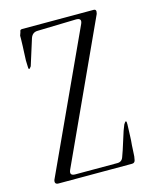

<svg xmlns="http://www.w3.org/2000/svg" viewBox="-110 -831 721 883"><g transform="rotate(-15 250.0 -389.5)"><path d="M431.6 -743.2 429.7 -732.4 126 -71.3Q114.3 -44.9 143.6 -44.9H343.8Q365.2 -44.9 372.1 -65.4L382.8 -95.7L410.2 -181.6L420.9 -209Q435.5 -233.4 434.6 -205.1L433.6 -177.7L432.6 -151.4L431.6 -128.9L429.7 -107.4L428.7 -87.9L426.8 -54.7L423.8 -37.1Q420.9 -24.4 408.2 -24.4H58.6Q38.1 -24.4 43.9 -44.9L348.6 -706.1Q360.4 -732.4 331.1 -732.4L147.5 -727.5Q122.1 -727.5 113.3 -702.1L74.2 -578.1Q59.6 -555.7 60.5 -583L59.6 -609.4L61.5 -655.3L62.5 -675.8L63.5 -710.9V-726.6L69.3 -743.2Q69.3 -753.9 80.1 -753.9H420.9Q431.6 -753.9 431.6 -743.2Z"/></g></svg>

Font: B2 Hana
Style: Regular
Weight: 500
Version: 2020-08-05; (max)